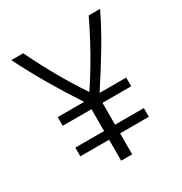

<svg xmlns="http://www.w3.org/2000/svg" viewBox="-163 -815 890 937"><g transform="rotate(-30 282.0 -346.5)"><path d="M251 0V-118H89V-167H251V-290H89V-339H238Q178 -430 127.5 -516.5Q77 -603 32 -693H99Q139 -610 185.5 -527.5Q232 -445 284 -368Q335 -444 381.5 -526.5Q428 -609 468 -693H532Q491 -607 438.5 -519.5Q386 -432 325 -339H475V-290H313V-167H475V-118H313V0Z"/></g></svg>

Font: Ubuntu Sans Light
Style: Regular
Weight: 300
Designer: Dalton Maag Ltd
Foundry: Dalton Maag Ltd
Version: Version 1.006; ttfautohint (v1.8.4.7-5d5b)